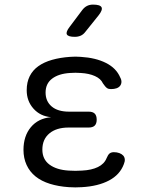

<svg xmlns="http://www.w3.org/2000/svg" viewBox="-20 -805 640 834"><path d="M502 -469Q508 -458 507.5 -448.5Q507 -439 501.5 -432Q496 -425 486 -421.5Q476 -418 462 -418Q457 -418 452.5 -419Q448 -420 444 -423Q440 -426 436 -431Q432 -436 427 -443Q418 -463 392.5 -474.5Q367 -486 331 -488Q319 -489 307.5 -489Q296 -489 284 -488Q235 -485 206.5 -463.5Q178 -442 178 -403Q178 -365 204.5 -342.5Q231 -320 280 -320H365Q383 -320 391.5 -311.5Q400 -303 400 -285Q400 -268 391.5 -259.5Q383 -251 365 -251H278Q225 -251 194.5 -225.5Q164 -200 164 -155Q164 -113 195 -90Q226 -67 279 -64Q293 -63 307.5 -63Q322 -63 336 -64Q378 -66 405.5 -79.5Q433 -93 443 -118Q446 -125 449 -130Q452 -135 455.5 -138Q459 -141 464 -142.5Q469 -144 474 -144Q488 -144 498.5 -140Q509 -136 515 -129.5Q521 -123 522 -113.5Q523 -104 518 -92Q501 -46 453.5 -21Q406 4 336 8Q322 9 307.5 9Q293 9 279 8Q234 5 197 -6.5Q160 -18 134.5 -38.5Q109 -59 95.5 -88.5Q82 -118 82 -154Q82 -214 114 -252.5Q146 -291 202 -296Q155 -300 125.5 -333Q96 -366 96 -413Q96 -448 109 -474Q122 -500 146.5 -517.5Q171 -535 206 -545Q241 -555 284 -558Q296 -559 307.5 -559Q319 -559 331 -558Q396 -554 440.5 -531.5Q485 -509 502 -469ZM351 -667Q342 -655 330.5 -650Q319 -645 305 -645Q276 -645 270.5 -655.5Q265 -666 283 -689L337 -761Q346 -773 357.5 -779Q369 -785 384 -785Q415 -785 421 -773.5Q427 -762 408 -738Z"/></svg>

Font: Maple Mono Normal NL Light
Style: Regular
Weight: 300
Monospace: yes
Designer: subframe7536
Version: Version 7.000